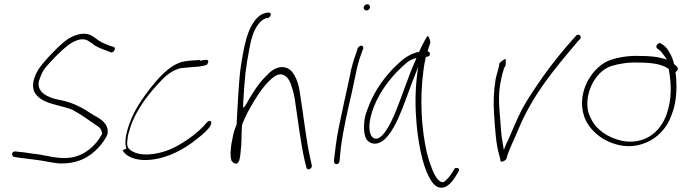

<svg xmlns="http://www.w3.org/2000/svg" viewBox="-20 -729 3194 899"><path d="M43 -18C31 -11 38 3 44 5L59 8C86 11 116 16 146 19C181 23 218 32 253 36C339 40 397 10 442 -39C457 -55 477 -82 484 -103C489 -149 454 -171 420 -189C407 -196 394 -206 379 -215C350 -232 318 -247 283 -256L237 -266C213 -272 185 -286 173 -301C163 -314 157 -328 163 -353L164 -354C168 -366 172 -379 181 -395C190 -411 211 -434 244 -468C277 -501 303 -522 320 -531C344 -544 367 -550 389 -540L413 -525V-524C430 -510 453 -501 479 -492L498 -484C513 -479 525 -505 513 -509L491 -516C479 -521 468 -525 458 -530C437 -540 425 -554 406 -564C376 -577 346 -571 311 -554C291 -544 264 -521 228 -484C193 -448 170 -420 160 -404C149 -386 142 -369 138 -354C126 -302 150 -277 184 -258C222 -239 274 -232 317 -216C356 -196 396 -166 430 -143C447 -133 456 -123 458 -103L457 -100C427 -45 376 -1 311 9C251 17 202 -1 154 -7C125 -10 96 -16 69 -18H68L54 -20C51 -20 46 -20 43 -18ZM253 36H254ZM406 -564Z M554 -26C565 -1 604 18 648 20C734 24 820 -17 878 -60C908 -82 946 -112 962 -135C970 -148 972 -158 966 -161V-162C961 -166 950 -159 947 -154L946 -153C910 -109 851 -67 797 -39C746 -13 659 9 604 -18C582 -30 571 -39 577 -75C577 -90 583 -110 590 -132C618 -219 684 -300 737 -354C764 -382 792 -402 827 -410H828C839 -411 849 -412 858 -413C877 -415 908 -416 922 -419C936 -422 947 -423 951 -428V-429C961 -447 953 -451 935 -448H934C921 -445 916 -443 915 -448C890 -446 871 -446 846 -442C806 -436 772 -411 738 -378C698 -338 647 -271 617 -218C587 -164 555 -77 572 -33ZM980 -142H981Z M1106 -406C1099 -357 1091 -213 1088 -146L1087 -145C1079 -125 1073 -106 1070 -88C1060 -44 1056 -2 1064 24C1069 31 1082 41 1090 36C1102 29 1104 9 1107 -21V-22C1112 -57 1110 -101 1113 -143L1114 -146C1115 -148 1116 -149 1116 -151V-152L1128 -179C1134 -193 1142 -208 1150 -222C1181 -276 1221 -343 1270 -374C1278 -379 1287 -381 1295 -381H1296C1322 -377 1333 -357 1342 -335C1348 -318 1355 -295 1360 -267C1373 -178 1388 -59 1407 25L1415 57C1419 72 1443 60 1440 46L1433 13C1413 -73 1401 -192 1386 -282C1382 -312 1377 -336 1369 -355C1355 -387 1341 -412 1303 -415C1269 -415 1246 -395 1220 -367C1186 -332 1158 -287 1128 -233L1126 -231L1118 -224L1119 -252C1126 -366 1129 -405 1148 -503C1156 -546 1167 -587 1190 -616C1203 -633 1211 -637 1223 -643L1225 -644H1233C1241 -646 1248 -654 1248 -662C1247 -678 1215 -667 1202 -660C1137 -617 1121 -504 1106 -406ZM1302 -412Z M1683 -695C1681 -687 1688 -680 1696 -680C1704 -680 1710 -685 1712 -693C1714 -701 1708 -709 1700 -709C1692 -709 1685 -704 1683 -695ZM1618 -373C1613 -350 1608 -326 1602 -299C1596 -272 1590 -246 1584 -216L1565 -126C1557 -86 1547 -12 1544 19V30C1546 45 1570 42 1570 24L1571 14C1572 7 1573 -11 1576 -39C1587 -121 1608 -213 1628 -299C1634 -325 1638 -350 1644 -374C1651 -412 1661 -450 1673 -481L1680 -500C1682 -503 1681 -507 1680 -510C1674 -521 1660 -512 1655 -504L1649 -484C1637 -452 1625 -413 1618 -373ZM1644 -371Z M1688 -175C1681 -135 1684 -95 1697 -75C1714 -53 1746 -48 1777 -73C1810 -101 1838 -156 1860 -211C1882 -266 1902 -325 1924 -380L1938 -416L1933 -379C1923 -297 1924 -219 1931 -143C1939 -60 1957 39 1987 96C2001 125 2016 141 2031 147C2068 160 2095 126 2115 94L2128 72C2137 58 2113 53 2108 61V62L2094 84C2086 97 2076 108 2067 116C2059 125 2051 126 2045 122C2033 118 2022 103 2011 81C2000 56 1988 24 1978 -17C1954 -124 1944 -263 1963 -402C1965 -421 1969 -438 1972 -453L1974 -462C1982 -464 1991 -465 1992 -471V-472C1995 -481 1992 -486 1982 -489C1987 -506 1991 -518 1995 -530C1992 -555 1984 -561 1981 -560C1980 -559 1978 -556 1974 -549C1968 -539 1950 -505 1943 -487L1942 -486C1939 -485 1937 -485 1935 -485C1893 -473 1869 -455 1835 -422C1788 -378 1737 -310 1709 -239C1699 -215 1691 -193 1688 -175ZM1733 -235C1760 -301 1807 -363 1852 -406C1876 -428 1894 -450 1930 -457L1925 -445C1893 -375 1867 -291 1836 -215C1822 -179 1777 -72 1736 -80C1730 -81 1723 -86 1719 -93C1700 -124 1712 -184 1733 -235ZM2115 94Z M2301 -360C2291 -301 2290 -251 2293 -201C2298 -131 2301 -55 2319 2C2325 21 2318 33 2337 26C2349 21 2351 15 2352 12C2353 5 2356 -3 2361 -16C2376 -56 2392 -85 2410 -130C2477 -290 2583 -414 2682 -531V-532L2695 -545C2708 -556 2689 -578 2676 -560L2664 -547C2619 -497 2567 -433 2525 -374C2491 -325 2452 -269 2424 -217C2401 -173 2377 -113 2357 -68L2356 -67C2352 -60 2349 -53 2347 -47L2339 -27L2329 -89C2327 -106 2325 -126 2324 -146C2320 -211 2308 -279 2327 -360C2330 -373 2333 -387 2337 -399L2340 -411C2349 -418 2348 -428 2348 -443C2349 -454 2347 -453 2344 -452C2338 -450 2325 -440 2319 -434C2316 -412 2306 -383 2301 -360ZM2337 -398V-399ZM2676 -560Z M2733 -352C2694 -279 2701 -209 2724 -163C2742 -127 2778 -92 2817 -72C2853 -54 2904 -37 2961 -48C3038 -63 3099 -115 3126 -195C3149 -254 3149 -317 3146 -364L3143 -391L3146 -394C3167 -411 3141 -423 3135 -430C3134 -438 3133 -444 3130 -450V-451C3121 -476 3103 -507 3086 -518H3085L3075 -525C3065 -535 3046 -513 3056 -503L3066 -496C3074 -491 3085 -475 3093 -464L3103 -450L3086 -455C3056 -464 3019 -467 2977 -467C2926 -469 2881 -462 2841 -449C2798 -436 2757 -396 2733 -352ZM2731 -224C2722 -306 2773 -398 2843 -420C2879 -431 2924 -438 2969 -436C3029 -436 3077 -430 3110 -407L3111 -406L3113 -395C3122 -341 3128 -269 3101 -193C3069 -104 2993 -52 2895 -69C2826 -84 2771 -122 2747 -174C2739 -189 2733 -205 2731 -224ZM3065 -496H3066ZM3151 -410Z"/></svg>

Font: Stray Cat
Style: LtObl
Weight: 300
Version: Version 1.0